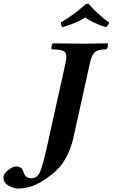

<svg xmlns="http://www.w3.org/2000/svg" viewBox="-117 -896 647 1103"><path d="M397 -522 304.2 -103Q303.2 -97.7 300.5 -87.9Q297.9 -78.1 296.9 -74.2Q286.6 -39.6 272.2 -9.8Q257.8 20 244.4 39.6Q231 59.1 212.2 77.6Q193.4 96.2 180.9 106Q168.5 115.7 149.9 128.9Q70.3 187 -13.2 187Q-35.2 187 -62.3 173.6Q-89.4 160.2 -95.2 138.2Q-98.6 126 -96.2 116.2Q-91.3 96.2 -65.9 78.1Q-40.5 60.1 -24.9 60.1Q-10.7 60.1 -1.7 65.2Q7.3 70.3 10.5 75.7Q13.7 81.1 17.6 91.3Q21.5 101.6 22.9 105Q34.7 127.9 64 127.9Q77.6 127.9 86.7 123Q95.7 118.2 104.2 106.9Q112.8 95.7 121.1 69.8Q129.4 43.9 137.9 10.5Q146.5 -22.9 159.2 -81.1L256.8 -522Q264.2 -553.7 264.2 -570.8Q263.7 -596.2 246.1 -603.8Q228.5 -611.3 180.2 -612.8Q176.8 -617.2 179.2 -629.9Q181.6 -642.6 187 -647Q286.6 -645 353 -645Q403.3 -645 501 -647Q504.4 -642.6 502 -629.9Q499.5 -617.2 494.1 -612.8Q476.6 -611.8 466.8 -610.8Q457 -609.9 446 -606.4Q435.1 -603 429.2 -597.4Q423.3 -591.8 416.7 -581.8Q410.2 -571.8 405.8 -557.4Q401.4 -543 397 -522ZM509.8 -766.1Q508.8 -758.8 503.2 -751Q497.6 -743.2 490.2 -740.2Q405.8 -768.1 374 -795.9Q325.7 -764.2 243.2 -740.2Q237.8 -743.2 234.9 -751.2Q231.9 -759.3 232.9 -767.1Q303.7 -808.6 375 -871.1L390.1 -876Q412.1 -849.1 446.8 -817.9Q481.4 -786.6 509.8 -766.1Z"/></svg>

Font: Common Serif
Style: Bold Italic
Weight: 700
Italic angle: -12°
Designer: Philipp H. Poll, Khaled Hosny
Foundry: Stefan Peev, Context Ltd.
Version: Version 1.026